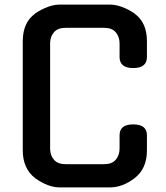

<svg xmlns="http://www.w3.org/2000/svg" viewBox="-20 -814 724 835"><path d="M133 -39Q79 -81 79 -160V-635Q79 -716 133 -755H132Q191 -794 240 -794H458Q507 -794 566 -755H565Q619 -716 619 -635V-566Q619 -518 559 -518Q500 -518 500 -566V-626Q500 -654 483.5 -673.5Q467 -693 433 -693H265Q231 -693 214.5 -673.5Q198 -654 198 -626V-168Q198 -139 214.5 -119.5Q231 -100 265 -100H433Q467 -100 483.5 -119.5Q500 -139 500 -168V-226Q500 -273 559 -273Q619 -273 619 -226V-160Q619 -80 565 -39Q513 1 458 1H240Q189 1 133 -39Z"/></svg>

Font: Gugi Cyrillic
Style: Regular
Weight: 400
Foundry: TAE System & Typefaces Co.
Version: Version 3.10 September 15, 2020